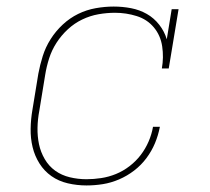

<svg xmlns="http://www.w3.org/2000/svg" viewBox="-20 -558 640 586"><path d="M244 8Q215 8 187 1.5Q159 -5 137 -20.5Q115 -36 100.5 -59Q86 -82 79.5 -109Q73 -136 73.5 -165Q74 -194 79 -223L97 -333Q102 -360 110.5 -387Q119 -414 134.5 -438.5Q150 -463 171.5 -483Q193 -503 218.5 -515.5Q244 -528 272 -533Q300 -538 327 -538Q354 -538 380 -533Q406 -528 428 -515.5Q450 -503 466 -482.5Q482 -462 489 -438L504 -530H525L495 -349H474Q480 -383 475 -416.5Q470 -450 449.5 -474.5Q429 -499 397 -509Q365 -519 331 -519Q306 -519 280.5 -514.5Q255 -510 231 -498.5Q207 -487 187 -468.5Q167 -450 152.5 -427.5Q138 -405 130 -380Q122 -355 118 -330L100 -220Q95 -194 94.5 -168Q94 -142 99 -118Q104 -94 116.5 -72.5Q129 -51 148.5 -37Q168 -23 193 -17Q218 -11 244 -11Q266 -11 289 -14.5Q312 -18 334 -27Q356 -36 375.5 -51Q395 -66 409.5 -85Q424 -104 433.5 -126Q443 -148 447 -171H468Q463 -145 453 -121Q443 -97 427 -75.5Q411 -54 389.5 -37.5Q368 -21 343.5 -10.5Q319 0 294 4Q269 8 244 8Z"/></svg>

Font: Iosevka Slab ThExObl
Style: Regular
Weight: 100
Width: 7
Italic angle: -9°
Monospace: yes
Designer: Belleve Invis
Foundry: Belleve Invis
Version: Version 11.1.1; ttfautohint (v1.8.3)